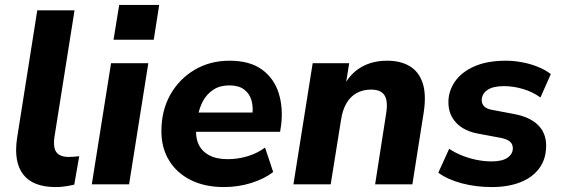

<svg xmlns="http://www.w3.org/2000/svg" viewBox="-20 -747 2277 778"><path d="M206 11Q114 11 74.5 -39.5Q35 -90 49 -186L131 -705H282L200 -188Q197 -162 201.5 -145Q206 -128 220.5 -119.5Q235 -111 258 -111Q269 -111 279.5 -112Q290 -113 301 -114L281 1Q265 5 245.5 8Q226 11 206 11Z M440 -586 463 -727H625L603 -586ZM352 0 430 -491H581L503 0Z M887 11Q810 11 753 -17.5Q696 -46 665 -97Q634 -148 634 -215Q634 -299 670 -363Q706 -427 768.5 -464Q831 -501 910 -501Q992 -501 1041 -465.5Q1090 -430 1109 -370.5Q1128 -311 1119 -239L1115 -213H756L767 -291H1018L1002 -277Q1007 -313 999 -340.5Q991 -368 969 -384.5Q947 -401 909 -401Q871 -401 844.5 -383.5Q818 -366 803 -338.5Q788 -311 782 -278L777 -243Q770 -199 782.5 -167.5Q795 -136 825.5 -119Q856 -102 902 -102Q944 -102 983.5 -114Q1023 -126 1054 -149L1087 -50Q1051 -22 998 -5.5Q945 11 887 11Z M1169 0 1247 -491H1395L1380 -398H1373Q1398 -448 1443 -474.5Q1488 -501 1549 -501Q1603 -501 1640 -479Q1677 -457 1692.5 -411Q1708 -365 1697 -292L1651 0H1500L1545 -289Q1550 -321 1545.5 -342Q1541 -363 1526 -373.5Q1511 -384 1484 -384Q1450 -384 1424.5 -369.5Q1399 -355 1383.5 -328Q1368 -301 1362 -262L1320 0Z M1973 11Q1909 11 1852 -4Q1795 -19 1756 -47L1800 -144Q1824 -128 1853 -116.5Q1882 -105 1912.5 -99Q1943 -93 1972 -93Q2015 -93 2036.5 -108Q2058 -123 2058 -146Q2058 -163 2046.5 -173Q2035 -183 2011 -188L1920 -205Q1862 -215 1829.5 -248.5Q1797 -282 1797 -333Q1797 -378 1823.5 -416.5Q1850 -455 1902 -478Q1954 -501 2030 -501Q2061 -501 2094 -495Q2127 -489 2157.5 -477Q2188 -465 2212 -447L2170 -352Q2138 -375 2099 -386.5Q2060 -398 2022 -398Q1977 -398 1954.5 -382Q1932 -366 1932 -341Q1932 -327 1941.5 -316.5Q1951 -306 1973 -302L2063 -285Q2127 -273 2160 -240.5Q2193 -208 2193 -157Q2193 -103 2165.5 -65.5Q2138 -28 2088.5 -8.5Q2039 11 1973 11Z"/></svg>

Font: Nunito Sans 12pt ExtraBold
Style: Italic
Weight: 800
Italic angle: -9°
Designer: Vernon Adams
Foundry: Vernon Adams
Version: Version 3.101;gftools[0.9.27]